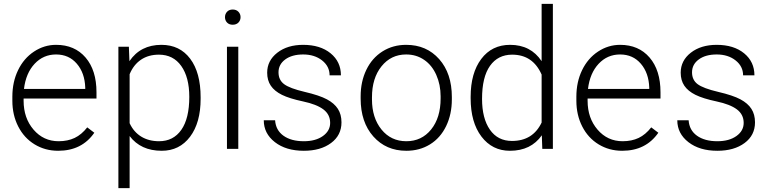

<svg xmlns="http://www.w3.org/2000/svg" viewBox="-20 -770 3980 993"><path d="M280.8 9.8Q213.4 9.8 158.9 -23.4Q104.5 -56.6 74.2 -116Q43.9 -175.3 43.9 -249V-270Q43.9 -346.2 73.5 -407.2Q103 -468.3 155.8 -503.2Q208.5 -538.1 270 -538.1Q366.2 -538.1 422.6 -472.4Q479 -406.7 479 -293V-260.3H102.1V-249Q102.1 -159.2 153.6 -99.4Q205.1 -39.6 283.2 -39.6Q330.1 -39.6 366 -56.6Q401.9 -73.7 431.2 -111.3L467.8 -83.5Q403.3 9.8 280.8 9.8ZM270 -488.3Q204.1 -488.3 158.9 -439.9Q113.8 -391.6 104 -310.1H420.9V-316.4Q418.5 -392.6 377.4 -440.4Q336.4 -488.3 270 -488.3Z M1017.6 -258.8Q1017.6 -135.3 962.9 -62.7Q908.2 9.8 816.4 9.8Q708 9.8 650.4 -66.4V203.1H592.3V-528.3H646.5L649.4 -453.6Q706.5 -538.1 814.9 -538.1Q909.7 -538.1 963.6 -466.3Q1017.6 -394.5 1017.6 -267.1ZM959 -269Q959 -370.1 917.5 -428.7Q876 -487.3 801.8 -487.3Q748 -487.3 709.5 -461.4Q670.9 -435.5 650.4 -386.2V-132.8Q671.4 -87.4 710.4 -63.5Q749.5 -39.6 802.7 -39.6Q876.5 -39.6 917.7 -98.4Q959 -157.2 959 -269Z M1212.4 0H1153.8V-528.3H1212.4ZM1143.6 -681.2Q1143.6 -697.8 1154.3 -709.2Q1165 -720.7 1183.6 -720.7Q1202.1 -720.7 1213.1 -709.2Q1224.1 -697.8 1224.1 -681.2Q1224.1 -664.6 1213.1 -653.3Q1202.1 -642.1 1183.6 -642.1Q1165 -642.1 1154.3 -653.3Q1143.6 -664.6 1143.6 -681.2Z M1687.5 -134.3Q1687.5 -177.7 1652.6 -204.1Q1617.7 -230.5 1547.4 -245.4Q1477.1 -260.3 1438.2 -279.5Q1399.4 -298.8 1380.6 -326.7Q1361.8 -354.5 1361.8 -394Q1361.8 -456.5 1414.1 -497.3Q1466.3 -538.1 1547.9 -538.1Q1636.2 -538.1 1689.7 -494.4Q1743.2 -450.7 1743.2 -380.4H1684.6Q1684.6 -426.8 1645.8 -457.5Q1606.9 -488.3 1547.9 -488.3Q1490.2 -488.3 1455.3 -462.6Q1420.4 -437 1420.4 -396Q1420.4 -356.4 1449.5 -334.7Q1478.5 -313 1555.4 -294.9Q1632.3 -276.9 1670.7 -256.3Q1709 -235.8 1727.5 -207Q1746.1 -178.2 1746.1 -137.2Q1746.1 -70.3 1692.1 -30.3Q1638.2 9.8 1551.3 9.8Q1459 9.8 1401.6 -34.9Q1344.2 -79.6 1344.2 -147.9H1402.8Q1406.2 -96.7 1446 -68.1Q1485.8 -39.6 1551.3 -39.6Q1612.3 -39.6 1649.9 -66.4Q1687.5 -93.3 1687.5 -134.3Z M1845.2 -272Q1845.2 -348.1 1874.8 -409.2Q1904.3 -470.2 1958.3 -504.2Q2012.2 -538.1 2080.6 -538.1Q2186 -538.1 2251.5 -464.1Q2316.9 -390.1 2316.9 -268.1V-255.9Q2316.9 -179.2 2287.4 -117.9Q2257.8 -56.6 2204.1 -23.4Q2150.4 9.8 2081.5 9.8Q1976.6 9.8 1910.9 -64.2Q1845.2 -138.2 1845.2 -260.3ZM1903.8 -255.9Q1903.8 -161.1 1952.9 -100.3Q2002 -39.6 2081.5 -39.6Q2160.6 -39.6 2209.7 -100.3Q2258.8 -161.1 2258.8 -260.7V-272Q2258.8 -332.5 2236.3 -382.8Q2213.9 -433.1 2173.3 -460.7Q2132.8 -488.3 2080.6 -488.3Q2002.4 -488.3 1953.1 -427Q1903.8 -365.7 1903.8 -266.6Z M2414.1 -269Q2414.1 -392.1 2469 -465.1Q2523.9 -538.1 2618.2 -538.1Q2725.1 -538.1 2781.2 -453.6V-750H2839.4V0H2784.7L2782.2 -70.3Q2726.1 9.8 2617.2 9.8Q2525.9 9.8 2470 -63.7Q2414.1 -137.2 2414.1 -262.2ZM2473.1 -258.8Q2473.1 -157.7 2513.7 -99.4Q2554.2 -41 2627.9 -41Q2735.8 -41 2781.2 -136.2V-384.3Q2735.8 -487.3 2628.9 -487.3Q2555.2 -487.3 2514.2 -429.4Q2473.1 -371.6 2473.1 -258.8Z M3197.8 9.8Q3130.4 9.8 3075.9 -23.4Q3021.5 -56.6 2991.2 -116Q2960.9 -175.3 2960.9 -249V-270Q2960.9 -346.2 2990.5 -407.2Q3020 -468.3 3072.8 -503.2Q3125.5 -538.1 3187 -538.1Q3283.2 -538.1 3339.6 -472.4Q3396 -406.7 3396 -293V-260.3H3019V-249Q3019 -159.2 3070.6 -99.4Q3122.1 -39.6 3200.2 -39.6Q3247.1 -39.6 3283 -56.6Q3318.8 -73.7 3348.1 -111.3L3384.8 -83.5Q3320.3 9.8 3197.8 9.8ZM3187 -488.3Q3121.1 -488.3 3075.9 -439.9Q3030.8 -391.6 3021 -310.1H3337.9V-316.4Q3335.4 -392.6 3294.4 -440.4Q3253.4 -488.3 3187 -488.3Z M3826.2 -134.3Q3826.2 -177.7 3791.3 -204.1Q3756.3 -230.5 3686 -245.4Q3615.7 -260.3 3576.9 -279.5Q3538.1 -298.8 3519.3 -326.7Q3500.5 -354.5 3500.5 -394Q3500.5 -456.5 3552.7 -497.3Q3605 -538.1 3686.5 -538.1Q3774.9 -538.1 3828.4 -494.4Q3881.8 -450.7 3881.8 -380.4H3823.2Q3823.2 -426.8 3784.4 -457.5Q3745.6 -488.3 3686.5 -488.3Q3628.9 -488.3 3594 -462.6Q3559.1 -437 3559.1 -396Q3559.1 -356.4 3588.1 -334.7Q3617.2 -313 3694.1 -294.9Q3771 -276.9 3809.3 -256.3Q3847.7 -235.8 3866.2 -207Q3884.8 -178.2 3884.8 -137.2Q3884.8 -70.3 3830.8 -30.3Q3776.9 9.8 3689.9 9.8Q3597.7 9.8 3540.3 -34.9Q3482.9 -79.6 3482.9 -147.9H3541.5Q3544.9 -96.7 3584.7 -68.1Q3624.5 -39.6 3689.9 -39.6Q3751 -39.6 3788.6 -66.4Q3826.2 -93.3 3826.2 -134.3Z"/></svg>

Font: Roboto Light
Style: Regular
Weight: 300
Designer: Google
Version: Version 2.134; 2016; ttfautohint (v1.6)